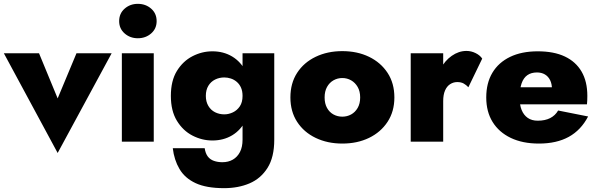

<svg xmlns="http://www.w3.org/2000/svg" viewBox="-24 -737 3110 999"><path d="M-4 -460 276 59 557 -460H374L276 -225L179 -460Z M596 -627Q596 -588 624.5 -563Q653 -538 693 -538Q734 -538 762.5 -563Q791 -588 791 -627Q791 -667 762.5 -692Q734 -717 693 -717Q653 -717 624.5 -692Q596 -667 596 -627ZM610 -460V0H776V-460Z M875 34Q882 95 910 142.5Q938 190 994 216Q1050 242 1142 242Q1216 242 1274.5 217Q1333 192 1368 136.5Q1403 81 1403 -10V-460H1238V-10Q1238 28 1224.5 54Q1211 80 1187.5 93.5Q1164 107 1133 107Q1109 107 1089 100Q1069 93 1057 77Q1045 61 1041 34ZM865 -238Q865 -160 896.5 -108.5Q928 -57 977.5 -31.5Q1027 -6 1081 -6Q1139 -6 1184 -33Q1229 -60 1255.5 -112Q1282 -164 1282 -238Q1282 -313 1255.5 -364.5Q1229 -416 1184 -443Q1139 -470 1081 -470Q1027 -470 977.5 -444.5Q928 -419 896.5 -368Q865 -317 865 -238ZM1047 -238Q1047 -269 1060 -290.5Q1073 -312 1095 -323Q1117 -334 1143 -334Q1160 -334 1177 -328.5Q1194 -323 1208 -311Q1222 -299 1230 -281Q1238 -263 1238 -238Q1238 -205 1224 -184Q1210 -163 1188 -152.5Q1166 -142 1143 -142Q1117 -142 1095 -153Q1073 -164 1060 -186Q1047 -208 1047 -238Z M1487 -230Q1487 -157 1522 -103Q1557 -49 1618.5 -19.5Q1680 10 1757 10Q1835 10 1896 -19.5Q1957 -49 1992.5 -103Q2028 -157 2028 -230Q2028 -304 1992.5 -358Q1957 -412 1896 -441.5Q1835 -471 1757 -471Q1680 -471 1618.5 -441.5Q1557 -412 1522 -358Q1487 -304 1487 -230ZM1665 -230Q1665 -262 1677.5 -284.5Q1690 -307 1711 -319Q1732 -331 1757 -331Q1782 -331 1803 -319Q1824 -307 1837 -284.5Q1850 -262 1850 -230Q1850 -198 1837 -175.5Q1824 -153 1803 -141.5Q1782 -130 1757 -130Q1732 -130 1711 -141.5Q1690 -153 1677.5 -175.5Q1665 -198 1665 -230Z M2282 -460H2113V0H2282ZM2413 -283 2485 -432Q2474 -449 2451 -460.5Q2428 -472 2403 -472Q2363 -472 2326.5 -446.5Q2290 -421 2268 -378Q2246 -335 2246 -280L2282 -211Q2282 -244 2291.5 -266Q2301 -288 2318 -299Q2335 -310 2355 -310Q2375 -310 2388.5 -302.5Q2402 -295 2413 -283Z M2780 10Q2872 10 2935.5 -25Q2999 -60 3036 -131L2880 -162Q2865 -136 2838.5 -122.5Q2812 -109 2774 -109Q2743 -109 2722 -123.5Q2701 -138 2690 -165Q2679 -192 2680 -231Q2680 -275 2690 -303.5Q2700 -332 2720 -346Q2740 -360 2770 -360Q2794 -360 2811.5 -349.5Q2829 -339 2838.5 -319.5Q2848 -300 2848 -272Q2848 -265 2844 -255Q2840 -245 2835 -237L2872 -283H2601V-194H3030Q3031 -203 3031.5 -214.5Q3032 -226 3032 -238Q3032 -313 3002 -364.5Q2972 -416 2915 -443Q2858 -470 2774 -470Q2690 -470 2630 -441Q2570 -412 2538 -358.5Q2506 -305 2506 -230Q2506 -156 2539 -102.5Q2572 -49 2633.5 -19.5Q2695 10 2780 10Z"/></svg>

Font: Jost ExtraBold
Style: Regular
Weight: 800
Version: Version 3.710